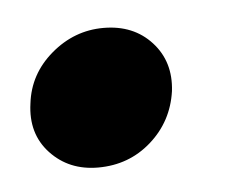

<svg xmlns="http://www.w3.org/2000/svg" viewBox="-28 -185 281 223"><g transform="rotate(-5 112.0 -73.5)"><path d="M79 7Q45 7 23.5 -16Q2 -39 7 -74Q11 -108 38 -131Q65 -154 99 -154Q134 -154 155 -131Q176 -108 172 -74Q167 -39 141 -16Q115 7 79 7Z"/></g></svg>

Font: Aleo ExtraBold
Style: Italic
Weight: 800
Italic angle: -7°
Designer: Alessio Laiso
Foundry: Alessio Laiso
Version: Version 2.001;gftools[0.9.29]